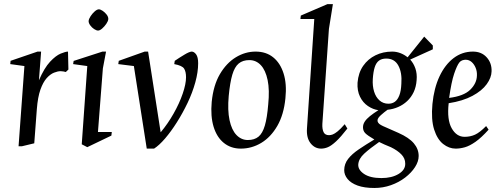

<svg xmlns="http://www.w3.org/2000/svg" viewBox="-20 -713 2436 936"><path d="M70.5 0 99 -391 30 -400.5 31.6 -416.5 163 -461.5H180.4L169.8 -321.7Q195.9 -381.9 223.9 -411.9Q251.9 -441.8 275.8 -451.7Q299.7 -461.5 311.5 -461.5L313.5 -374.1L300.9 -362Q295 -363.5 288.9 -364.7Q282.7 -366 275.5 -366Q261.6 -366 243.4 -358.8Q225.1 -351.6 207.5 -332Q189.9 -312.3 177 -276Q164.2 -239.7 159.6 -181.3L147 -14.4L87.1 0Z M405.5 4.4 378.5 -9.6 405.5 -391 336.5 -400.5 339 -416 479.5 -461.5H497L481.5 -379.5L457.5 -69.4H525L523 -52ZM458.1 -564Q450.2 -564 439 -571.2Q427.8 -578.4 419.8 -589.6Q411.8 -600.8 412 -610.5Q413 -621 421.8 -634.3Q430.6 -647.7 441.9 -657.6Q453.3 -667.5 461.9 -667.5Q469.8 -667.5 480.9 -659.9Q492 -652.3 500.2 -641.5Q508.3 -630.7 508 -620Q507 -609.5 498.1 -596.6Q489.2 -583.6 477.9 -573.8Q466.6 -564 458.1 -564Z M695.4 11.5 632.6 -391 556.6 -400.5 559 -416.5 685.4 -461.5H702L763.2 -68Q798.1 -109.5 826.2 -159.2Q854.4 -208.9 870.6 -256.2Q886.9 -303.6 886.9 -336.4Q886.9 -363.8 877.5 -378.5Q868.1 -393.3 829.5 -400.5L831.9 -416.5Q842.6 -424.1 854.8 -431.6Q866.9 -439 878.5 -446.2Q890.2 -453.4 899.8 -457.5Q909.5 -461.5 914.4 -461.5Q926 -461.5 936 -448.1Q946 -434.7 946 -404.6Q946 -361.6 932.1 -311.4Q918.2 -261.2 894.4 -211.3Q870.5 -161.4 842.2 -116.7Q813.9 -71.9 785 -38.2Q756.1 -4.5 731.1 11.5Z M1154 11.5Q1105.6 11.5 1071.2 -16.3Q1036.9 -44 1021.3 -95Q1005.8 -146 1012.1 -216.1Q1020.1 -296.9 1051.8 -351.2Q1083.5 -405.4 1129.4 -433.5Q1175.3 -461.5 1226 -461.5Q1277 -461.5 1311.6 -433.7Q1346.2 -406 1362.4 -355Q1378.7 -304 1371.4 -233.9Q1363.5 -153.9 1331.9 -99.2Q1300.3 -44.6 1253.8 -16.5Q1207.3 11.5 1154 11.5ZM1188 -30.4Q1220.5 -30.4 1240.3 -46.8Q1260.1 -63.2 1271.2 -101.2Q1282.3 -139.2 1287.5 -203.6Q1294.8 -274.4 1284.7 -322.7Q1274.6 -371 1251.4 -395.5Q1228.3 -420 1195.5 -420Q1163.5 -420 1143.7 -403.4Q1123.8 -386.9 1112.5 -348.8Q1101.2 -310.6 1095 -245Q1088.7 -175.4 1099 -127.3Q1109.3 -79.2 1132.8 -54.8Q1156.4 -30.4 1188 -30.4Z M1545.6 11.5Q1514.5 11.5 1493.9 -14.8Q1473.3 -41 1476.5 -87L1512.1 -620.4H1444.5L1446.5 -637.1L1576.5 -693H1602.9L1583.5 -572.1L1551.5 -109.3Q1550.3 -83.7 1557.4 -68.9Q1564.5 -54 1584 -54Q1592.6 -54 1602.1 -57.6Q1611.7 -61.2 1625.8 -72.5Q1639.9 -83.8 1660.5 -107.5L1673.5 -86.4Q1641.1 -44.8 1618.1 -23.5Q1595 -2.3 1578.3 4.6Q1561.6 11.5 1545.6 11.5Z M1805 203.4Q1756 203.4 1723.4 191.6Q1690.7 179.7 1674.3 159.5Q1657.8 139.2 1658 116Q1658.4 85.8 1676.9 61.9Q1695.3 38.1 1728.7 15.4Q1762 -7.2 1804.9 -33Q1770.4 -53.2 1760 -64.4Q1749.6 -75.6 1749.6 -92.6Q1749.6 -107.1 1758.1 -120.1Q1766.5 -133.2 1783.5 -146.9Q1800.5 -160.6 1824.7 -175.9Q1798.4 -179.4 1773.8 -196Q1749.1 -212.6 1735 -241.6Q1720.8 -270.6 1723 -309.9Q1727 -358.3 1750.5 -392Q1774 -425.7 1810.8 -443.6Q1847.5 -461.5 1891.9 -461.5Q1911.7 -461.5 1931.1 -454.3Q1950.5 -447.1 1967.1 -433.6L2048 -534.5L2090 -491.4V-472.6L1979.6 -422.6Q1996.1 -404.9 2005 -379.3Q2013.8 -353.7 2011 -322.4Q2008.8 -289.8 1996.7 -264.1Q1984.5 -238.5 1965.1 -220.3Q1945.7 -202.1 1921.1 -191.4Q1896.5 -180.6 1869.3 -177.9Q1853.5 -166.6 1837.3 -152.1Q1821.1 -137.7 1820.4 -127Q1819.8 -120.4 1823.9 -114.6Q1827.9 -108.7 1837.1 -103.5Q1846.4 -98.2 1861.3 -92.1L1922.9 -64.9Q1974 -42.2 1997.5 -14.2Q2021 13.7 2021 47.4Q2021 74.1 2003.2 101.7Q1985.5 129.2 1955.1 152.6Q1924.6 176 1885.9 189.7Q1847.2 203.4 1805 203.4ZM1839.5 155.1Q1890.3 155.1 1923.4 134.9Q1956.4 114.8 1955.5 84.6Q1955.7 59.4 1936.8 39.9Q1918 20.4 1885.8 4.7Q1867.5 -2.4 1853.7 -8.8Q1839.9 -15.2 1828.3 -20.8Q1783.6 10.4 1756.2 35.4Q1728.7 60.3 1726.5 88.6Q1724.9 114.7 1754.7 134.9Q1784.5 155.1 1839.5 155.1ZM1873.4 -207.4Q1891.9 -207.4 1905.2 -217.1Q1918.5 -226.7 1926.8 -248.1Q1935.2 -269.4 1936.6 -305.1Q1940.6 -358.4 1922.1 -392.9Q1903.7 -427.5 1863 -427.5Q1841 -427.5 1827.4 -417.3Q1813.8 -407.2 1806.8 -385.4Q1799.8 -363.6 1797.4 -328.5Q1795.2 -294 1803.7 -266.6Q1812.1 -239.3 1830.2 -223.3Q1848.4 -207.4 1873.4 -207.4Z M2201.4 11.5Q2169.1 11.5 2140.4 -11Q2111.8 -33.6 2096.4 -81.6Q2081.1 -129.6 2088.1 -206Q2095.7 -283.4 2122.6 -340.7Q2149.5 -397.9 2191.2 -429.7Q2233 -461.5 2285.4 -461.5Q2327.4 -461.5 2352.6 -433.5Q2377.9 -405.5 2376.4 -365.1Q2375.8 -334.6 2352.7 -302.6Q2329.6 -270.6 2283.1 -245.6Q2236.7 -220.6 2167.3 -209.8Q2158.4 -129.3 2182 -87.7Q2205.5 -46 2244.9 -46Q2272.7 -46 2295.7 -56.5Q2318.8 -67 2349.9 -98.5L2361.9 -80.9Q2326.6 -41.7 2298.1 -21.7Q2269.5 -1.7 2246.3 4.9Q2223 11.5 2201.4 11.5ZM2169.5 -235.7Q2240.4 -244.5 2272.2 -275.4Q2304 -306.4 2305 -344.5Q2306 -364.3 2299 -381.8Q2292 -399.4 2279.4 -410.6Q2266.7 -421.8 2249.9 -421.8Q2242.7 -421.8 2234.2 -419.1Q2225.8 -416.4 2219.2 -408.4Q2207.5 -393.4 2194 -353.5Q2180.5 -313.6 2169.5 -235.7Z"/></svg>

Font: Ancizar Serif Light
Style: Italic
Weight: 300
Italic angle: -4°
Designer: Cesar Puertas, Viviana Monsalve, Julian Moncada, Julian Prieto, Jose Castro, Felipe Aragon, Mariel Hernandez, Sara Alarc
Version: Version 8.100